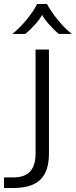

<svg xmlns="http://www.w3.org/2000/svg" viewBox="-75 -718 380 961"><path d="M-55 170H-8Q48 170 75.5 140.5Q103 111 103 51V-470H170V51Q170 139 127 181Q84 223 -8 223H-55ZM111 -698H160Q182 -657 218.5 -613.5Q255 -570 285 -548H220Q196 -567 170 -596.5Q144 -626 136 -644Q127 -625 101 -596Q75 -567 51 -548H-14Q16 -570 53 -613.5Q90 -657 111 -698Z"/></svg>

Font: KoHo
Style: Regular
Weight: 400
Version: Version 1.000; ttfautohint (v1.6)